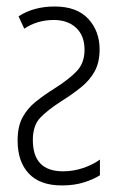

<svg xmlns="http://www.w3.org/2000/svg" viewBox="-20 -561 361 591"><path d="M148.4 -541Q216.3 -541 251.5 -503.2Q286.6 -465.3 286.6 -409.2Q286.6 -369.1 271.5 -341.6Q256.3 -314 229.7 -292.5Q203.1 -271 168.9 -249.5Q127 -222.7 104 -198.7Q81.1 -174.8 81.1 -129.9Q81.1 -33.7 173.8 -33.7Q206.1 -33.7 236.1 -43.9Q266.1 -54.2 287.6 -69.8V-21.5Q268.6 -9.3 238.8 0.2Q209 9.8 170.4 9.8Q103 9.8 68.6 -26.9Q34.2 -63.5 34.2 -128.4Q34.2 -171.4 49.1 -199.2Q64 -227.1 89.8 -247.8Q115.7 -268.6 148.4 -289.1Q193.8 -317.9 217 -342.8Q240.2 -367.7 240.2 -407.7Q240.2 -451.2 214.4 -475.3Q188.5 -499.5 145.5 -499.5Q94.7 -499.5 54.7 -472.7L37.1 -510.7Q83.5 -541 148.4 -541Z"/></svg>

Font: Open Sans Condensed Light
Style: Regular
Weight: 300
Width: 3
Designer: Monotype Design Team
Foundry: Monotype Imaging Inc.
Version: Version 3.003; ttfautohint (v1.8.4)